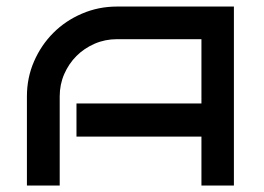

<svg xmlns="http://www.w3.org/2000/svg" viewBox="-20 -572 813 592"><path d="M701.2 0H601.1V-150.9H215.8V-252.9H601.1V-451.2H340.8Q304.2 -451.2 272 -437.3Q239.7 -423.3 215.8 -399.4Q191.9 -375.5 178 -343.5Q164.1 -311.5 164.1 -274.9V0H63V-274.9Q63 -332.5 85 -382.8Q106.9 -433.1 144.5 -470.7Q182.1 -508.3 232.9 -530Q283.7 -551.8 340.8 -551.8H701.2Z"/></svg>

Font: Bruno Ace SC
Style: Regular
Weight: 400
Designer: Astigmatic (AOETI)
Foundry: Astigmatic (AOETI)
Version: Version 1.000